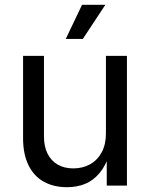

<svg xmlns="http://www.w3.org/2000/svg" viewBox="-20 -781 631 808"><path d="M77.1 -199.2V-545.9H165V-206.5Q165 -165 179.9 -134.8Q194.8 -104.5 222.7 -88.4Q250.5 -72.3 288.6 -72.3Q328.1 -72.3 359.1 -89.6Q390.1 -106.9 408 -140.1Q425.8 -173.3 425.8 -218.8V-545.9H514.2V0H429.2V-132.3H440.9Q424.3 -82.5 398.2 -51.8Q372.1 -21 337.9 -7.1Q303.7 6.8 262.2 6.8Q206.1 6.8 164.6 -16.1Q123 -39.1 100.1 -85.4Q77.1 -131.8 77.1 -199.2ZM325.2 -760.7H423.3L328.6 -617.2H256.8Z"/></svg>

Font: Raveo Variable
Style: Regular
Weight: 400
Designer: Jakub Foglar, Rasmus Andersson (Inter)
Foundry: Jakubfoglar.com
Version: Version 1.000;Glyphs 3.2.3 (3260)